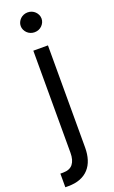

<svg xmlns="http://www.w3.org/2000/svg" viewBox="-194 -790 613 1034"><g transform="rotate(-20 112.0 -272.5)"><path d="M160.5 -545.5V39.8Q160.5 77.8 150.9 108.1Q141.3 138.5 121.8 160Q102.3 181.5 73 193Q43.7 204.5 4.3 204.5H-12.8V126.4H2.8Q41.2 126.4 58.9 103.9Q76.7 81.3 76.7 39.8V-545.5ZM117.9 -636.4Q105.8 -636.4 94.8 -640.8Q83.8 -645.2 75.8 -653.1Q67.8 -660.9 63 -671.2Q58.2 -681.5 58.2 -693.2Q58.2 -704.9 63 -715.2Q67.8 -725.5 75.8 -733.3Q83.8 -741.1 94.8 -745.6Q105.8 -750 117.9 -750Q130.3 -750 141.2 -745.6Q152 -741.1 160 -733.3Q168 -725.5 172.8 -715.2Q177.6 -704.9 177.6 -693.2Q177.6 -681.5 172.8 -671.2Q168 -660.9 160 -653.1Q152 -645.2 141.2 -640.8Q130.3 -636.4 117.9 -636.4Z"/></g></svg>

Font: Fast_Sans
Style: Regular
Weight: 400
Designer: Rasmus Andersson
Foundry: rsms
Version: Version 3.018;git-588b23468